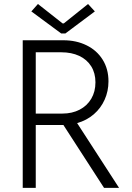

<svg xmlns="http://www.w3.org/2000/svg" viewBox="-20 -916 643 936"><path d="M90.8 -719.7H289.1Q351.6 -719.7 401.6 -695.3Q451.7 -670.9 480.2 -625.5Q508.8 -580.1 508.8 -519.5Q508.8 -471.7 490.2 -430.2Q471.7 -388.7 437.3 -358.9Q402.8 -329.1 356 -315.9L560.5 0H487.3L289.1 -306.6H284.2H154.3V0H90.8ZM285.2 -801.8H291L409.2 -896.5L442.4 -860.4L298.8 -752.9H278.3L132.8 -860.4L165 -896.5ZM284.2 -362.3Q331.5 -362.3 368.2 -381.3Q404.8 -400.4 425 -434.8Q445.3 -469.2 445.3 -514.6Q445.3 -559.6 424.6 -592.8Q403.8 -626 366.2 -643.6Q328.6 -661.1 279.3 -661.1H154.3V-362.3Z"/></svg>

Font: Reddit Sans Fudge Light
Style: Regular
Weight: 300
Designer: Stephen Hutchings
Foundry: Reddit
Version: Version 1.013